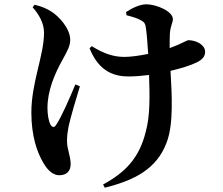

<svg xmlns="http://www.w3.org/2000/svg" viewBox="-20 -798 1040 894"><path d="M256 18C290 18 309 -1 309 -34C309 -71 292 -104 292 -140C292 -168 295 -185 299 -208C309 -252 332 -332 352 -396L331 -405C305 -343 267 -254 241 -216C233 -203 223 -204 215 -218C206 -235 201 -265 201 -296C201 -375 234 -454 273 -523C293 -560 307 -584 307 -612C307 -667 252 -723 221 -743C197 -758 175 -768 141 -776L132 -764C159 -734 185 -692 185 -646C185 -540 126 -414 126 -274C126 -162 154 -87 181 -41C202 -4 228 18 256 18ZM580 -442C610 -442 642 -445 674 -449C677 -359 680 -261 659 -186C629 -62 563 5 460 61L468 76C604 42 710 -10 756 -135C789 -219 780 -361 774 -468C825 -480 868 -494 893 -506C925 -521 935 -537 935 -557C935 -589 895 -610 858 -611C852 -611 842 -604 808 -589L770 -574C770 -599 770 -623 771 -641C773 -676 785 -692 785 -709C785 -745 709 -778 661 -778C634 -778 597 -762 567 -742L569 -727C596 -720 619 -714 639 -702C652 -695 658 -686 660 -663C664 -635 667 -591 670 -547C630 -539 590 -533 559 -533C508 -533 462 -549 407 -583L397 -573C443 -459 518 -442 580 -442Z"/></svg>

Font: Source Han Serif CN
Style: Bold
Weight: 700
Designer: Ryoko NISHIZUKA 西塚涼子 (kana & ideographs); Frank Grießhammer (Latin, Greek & Cyrillic); Wenlong ZHANG 张文龙 (bopomofo); San
Foundry: Adobe
Version: Version 2.003;hotconv 1.1.1;makeotfexe 2.6.0